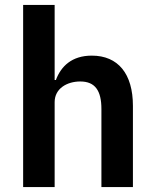

<svg xmlns="http://www.w3.org/2000/svg" viewBox="-20 -760 628 780"><path d="M74 0H202V-345C202 -401 253 -429 306 -429C367 -429 392 -391 392 -317V0H520V-330C520 -460 460 -534 353 -534C272 -534 228 -491 207 -435H202V-740H74Z"/></svg>

Font: IBM Plex Thai Looped SemiBold
Style: Regular
Weight: 600
Designer: Mike Abbink, Paul van der Laan, Pieter van Rosmalen, Ben Mitchell, Mark Frömberg
Foundry: Bold Monday
Version: Version 1.0